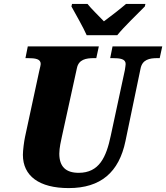

<svg xmlns="http://www.w3.org/2000/svg" viewBox="-20 -951 849 981"><path d="M423 -771H579C616 -817 683 -880 720 -918L723 -931H624C600 -910 544 -866 511 -842C488 -866 443 -910 427 -931H348L345 -918C366 -880 407 -808 423 -771ZM331 10C495 10 588 -71 621 -230L698 -600C707 -647 744 -654 784 -654H796L809 -714H555L543 -654H555C594 -654 622 -650 622 -624C622 -620 620 -606 618 -593L546 -258C523 -148 487 -68 382 -68C316 -68 283 -100 283 -166C283 -195 292 -234 296 -252L373 -603C382 -647 419 -654 460 -654H472L485 -714H122L110 -654H121C161 -654 188 -650 188 -624C188 -620 186 -611 180 -586L108 -252C103 -229 97 -183 97 -160C97 -52 180 10 331 10Z"/></svg>

Font: Noto Serif SemiCondensed Black
Style: Italic
Weight: 900
Width: 4
Italic angle: -12°
Designer: Monotype Design Team
Foundry: Monotype Imaging Inc.
Version: Version 2.014